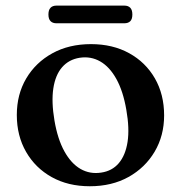

<svg xmlns="http://www.w3.org/2000/svg" viewBox="-20 -636 630 668"><path d="M296.5 -482.5Q372 -482.5 429.2 -451Q486.5 -419.5 518.8 -363.5Q551 -307.5 551 -234.5Q551 -164 518 -108.2Q485 -52.5 427 -20.2Q369 12 292.5 12Q217 12 160 -19.8Q103 -51.5 70.8 -107.5Q38.5 -163.5 38.5 -236Q38.5 -307.5 71.2 -363Q104 -418.5 162 -450.5Q220 -482.5 296.5 -482.5ZM332 -35.5Q370 -41 393.2 -68.2Q416.5 -95.5 423.8 -142.2Q431 -189 419.5 -254Q408.5 -318.5 385 -361Q361.5 -403.5 328.8 -422.2Q296 -441 257 -435Q219.5 -429 196 -402Q172.5 -375 165.5 -328.2Q158.5 -281.5 169.5 -216.5Q180.5 -152 204 -109.5Q227.5 -67 260.2 -48.2Q293 -29.5 332 -35.5ZM148.5 -585.5Q148.5 -601.5 155.8 -609Q163 -616.5 176.5 -616.5H412.5Q426 -616.5 433.2 -609Q440.5 -601.5 440.5 -585.5Q440.5 -569.5 433.2 -562.2Q426 -555 412.5 -555H176.5Q163 -555 155.8 -562.5Q148.5 -570 148.5 -585.5Z"/></svg>

Font: Fraunces Medium
Style: Regular
Weight: 500
Version: Version 1.000;[b76b70a41]